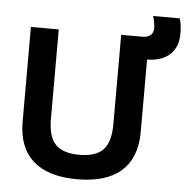

<svg xmlns="http://www.w3.org/2000/svg" viewBox="-57 -895 966 962"><g transform="rotate(5 426.0 -414.0)"><path d="M69 -253V-730H209V-280Q209 -191 246 -152Q283 -113 366 -113Q449 -113 486 -152Q523 -191 523 -280V-730H630Q656 -730 670.5 -742.5Q685 -755 685 -777Q685 -790 681.5 -808.5Q678 -827 674 -838H808Q818 -810 818 -761Q818 -694 777.5 -656.5Q737 -619 663 -618V-253Q663 -124 587.5 -57Q512 10 366 10Q220 10 144.5 -57Q69 -124 69 -253Z"/></g></svg>

Font: Enso
Style: Bold
Weight: 700
Designer: Coji Morishita
Foundry: UNDERFOREST DESIGN
Version: Version 1.000